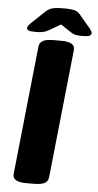

<svg xmlns="http://www.w3.org/2000/svg" viewBox="-59 -896 476 933"><g transform="rotate(5 179.5 -429.0)"><path d="M105 2Q37 2 41 -37L107 -664Q109 -684 126 -693Q143 -702 179 -702H215Q284 -702 280 -663L214 -36Q212 -16 195 -7Q178 2 141 2ZM86 -734Q61 -734 52.5 -738Q44 -742 44 -749Q44 -758 59 -773L121 -832Q138 -849 156 -854.5Q174 -860 213 -860Q253 -860 269.5 -854.5Q286 -849 299 -831L348 -773Q354 -765 356.5 -759.5Q359 -754 359 -751Q359 -743 349.5 -738.5Q340 -734 314 -734Q294 -734 282 -736.5Q270 -739 257 -748L207 -781L151 -748Q135 -739 121.5 -736.5Q108 -734 86 -734Z"/></g></svg>

Font: Asap Semi Expanded Semi Expanded ExtraBold
Style: Italic
Weight: 800
Width: 6
Italic angle: -6°
Designer: Pablo Cosgaya
Foundry: Omnibus-Type
Version: Version 3.001; ttfautohint (v1.8.4.7-5d5b)